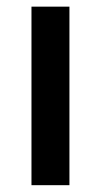

<svg xmlns="http://www.w3.org/2000/svg" viewBox="-20 -542 288 563"><path d="M72.3 1V-522.5H183.6V1Z"/></svg>

Font: Gen Shin Gothic Medium
Style: Regular
Weight: 500
Designer: [Source Han Sans]
Ryoko NISHIZUKA  (kana & ideographs); Paul D. Hunt (Latin, Greek & Cyrillic); Wenlong ZHANG  (bopomofo
Version: Version 1.002.20150607